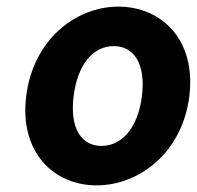

<svg xmlns="http://www.w3.org/2000/svg" viewBox="-20 -535 594 579"><path d="M59 -245C38 -76 142 24 271 24C401 24 530 -76 551 -245C572 -415 467 -515 337 -515C208 -515 80 -415 59 -245ZM202 -245C214 -341 261 -396 323 -396C385 -396 420 -341 408 -245C396 -150 348 -95 286 -95C224 -95 190 -150 202 -245Z"/></svg>

Font: Falling Sky
Style: BdObl
Weight: 700
Designer: Paul D. Hunt
Foundry: Adobe Systems Incorporated
Version: Version 1.02